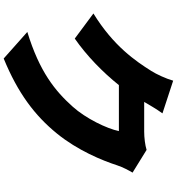

<svg xmlns="http://www.w3.org/2000/svg" viewBox="21 -901 958 1040"><g transform="rotate(90 500.0 -381.0)"><path d="M792 -696C766 -688 726 -683 693 -683H532C547 -709 571 -750 594 -782L417 -840C406 -801 382 -749 364 -721C311 -637 230 -517 53 -408L189 -307C281 -371 370 -457 441 -546H690C677 -481 621 -366 558 -296C473 -201 369 -116 153 -50L297 78C485 1 606 -91 703 -210C795 -323 849 -455 876 -538C886 -568 902 -598 915 -620Z"/></g></svg>

Font: Noto Sans CJK KR Black
Style: Regular
Weight: 900
Designer: Ryoko NISHIZUKA (kana & ideographs); Paul D. Hunt (Latin, Greek & Cyrillic); Wenlong ZHANG (bopomofo); Sandoll Communica
Foundry: Adobe Systems Incorporated
Version: Version 1.004;PS 1.004;hotconv 1.0.82;makeotf.lib2.5.63406